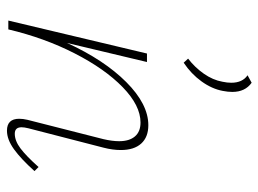

<svg xmlns="http://www.w3.org/2000/svg" viewBox="-118 -638 760 565"><g transform="rotate(90 262.5 -356.0)"><path d="M165 -516 153 -529Q179 -549 197.5 -575.5Q216 -602 221 -630Q224 -644 224 -656Q224 -689 202 -704L224 -716Q251 -697 251 -659Q251 -646 248 -631Q242 -599 220 -568.5Q198 -538 165 -516ZM484 -77Q448 -37 419.5 -16.5Q391 4 365 4Q330 4 330 -32Q330 -43 333 -56L390 -280Q396 -306 396 -326Q396 -356 382 -372.5Q368 -389 341 -389Q291 -389 237 -336.5Q183 -284 137.5 -195Q92 -106 67 0H41L138 -408H163L107 -173Q157 -282 222 -347Q287 -412 349 -412Q384 -412 403 -391Q422 -370 422 -331Q422 -307 415 -280L358 -59Q355 -47 355 -39Q355 -19 374 -19Q395 -19 417.5 -36Q440 -53 472 -89Z"/></g></svg>

Font: Ysabeau Infant Extralight
Style: Italic
Weight: 200
Italic angle: -12°
Designer: Christian Thalmann (Catharsis Fonts)
Version: Version 0.003